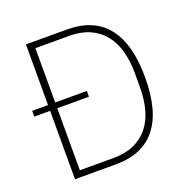

<svg xmlns="http://www.w3.org/2000/svg" viewBox="-125 -816 914 934"><g transform="rotate(-20 332.0 -349.0)"><path d="M107 -354H25V-384H107V-698H319Q457 -698 527 -610.5Q597 -523 597 -349Q597 -175 527 -87.5Q457 0 319 0H107ZM319 -33Q379 -33 423.5 -52.5Q468 -72 498 -108.5Q528 -145 542.5 -197Q557 -249 557 -313V-385Q557 -449 542.5 -501Q528 -553 498 -589.5Q468 -626 423.5 -645.5Q379 -665 319 -665H144V-384H308V-354H144V-33Z"/></g></svg>

Font: IBM Plex Sans Devanagari ExtraLight
Style: Regular
Weight: 200
Designer: Mike Abbink, Paul van der Laan, Pieter van Rosmalen, Erin McLaughlin
Foundry: Bold Monday
Version: Version 1.1